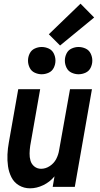

<svg xmlns="http://www.w3.org/2000/svg" viewBox="-20 -1014 540 1042"><path d="M206 -611Q187 -611 168.5 -619.5Q150 -628 141 -646.5Q132 -665 132 -685Q132 -705 141 -723.5Q150 -742 168.5 -750.5Q187 -759 206 -759Q226 -759 244.5 -750.5Q263 -742 272 -723.5Q281 -705 281 -685Q281 -665 272 -646.5Q263 -628 244.5 -619.5Q226 -611 206 -611ZM406 -611Q387 -611 368.5 -619.5Q350 -628 341 -646.5Q332 -665 332 -685Q332 -705 341 -723.5Q350 -742 368.5 -750.5Q387 -759 406 -759Q426 -759 444.5 -750.5Q463 -742 472 -723.5Q481 -705 481 -685Q481 -665 472 -646.5Q463 -628 444.5 -619.5Q426 -611 406 -611ZM143 8Q110 8 83 -8Q56 -24 42 -52Q28 -80 23.5 -111.5Q19 -143 20.5 -176Q22 -209 28 -241L79 -530H198L144 -223Q141 -202 140.5 -181.5Q140 -161 145.5 -142Q151 -123 166.5 -110.5Q182 -98 203 -98Q228 -98 250.5 -113Q273 -128 285 -151Q297 -174 301 -200L360 -530H479L386 0H266L276 -58L275 -56Q250 -26 214.5 -9Q179 8 143 8ZM306 -767 245 -828 417 -994 491 -919Z"/></svg>

Font: Iosevka SS08
Style: Bold Italic
Weight: 700
Italic angle: -10°
Monospace: yes
Designer: Belleve Invis
Foundry: Belleve Invis
Version: 2.1.0; ttfautohint (v1.8.2)